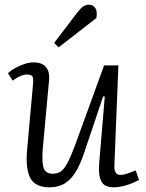

<svg xmlns="http://www.w3.org/2000/svg" viewBox="-20 -785 624 819"><path d="M14 -473Q27 -485 46 -495.5Q65 -506 85.5 -512.5Q106 -519 124 -519Q158 -519 175.5 -499.5Q193 -480 189 -440L162 -145Q158 -89 167 -66.5Q176 -44 204 -44Q226 -44 240 -54Q254 -64 268.5 -91.5Q283 -119 303 -173L424 -506H485L468 -81Q467 -60 473 -49.5Q479 -39 495 -39Q507 -39 523 -44.5Q539 -50 559 -58L573 -17Q563 -12 549.5 -6Q536 0 521 4.5Q506 9 491.5 11.5Q477 14 466 14Q424 14 411.5 -12.5Q399 -39 403 -88L427 -373L420 -374L342 -142Q325 -89 304.5 -54.5Q284 -20 257 -3Q230 14 191 14Q129 14 108.5 -27Q88 -68 96 -150L121 -427Q123 -450 118.5 -458.5Q114 -467 96 -467Q83 -467 67 -460.5Q51 -454 34 -441ZM310 -732Q324 -750 335 -757.5Q346 -765 359 -765Q378 -765 387 -750Q396 -735 391 -708L230 -583L211 -602Z"/></svg>

Font: Literata Light
Style: Italic
Weight: 300
Italic angle: -2°
Designer: Latin by Veronika Burian and Jose Scaglione. Greek by Irene Vlachou. Cyrillic by Vera Evstafieva
Foundry: TypeTogether
Version: Version 3.103;gftools[0.9.29]